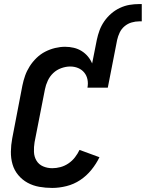

<svg xmlns="http://www.w3.org/2000/svg" viewBox="-20 -912 717 944"><path d="M237 12Q204 12 173 6.5Q142 1 115.5 -13.5Q89 -28 69.5 -51.5Q50 -75 41.5 -104.5Q33 -134 33.5 -166.5Q34 -199 40 -231L90 -491Q95 -516 103.5 -540Q112 -564 126 -586Q140 -608 159.5 -627Q179 -646 202.5 -658Q226 -670 251 -676Q276 -682 300 -682Q322 -682 343 -677Q364 -672 381.5 -661Q399 -650 412 -634.5Q425 -619 433 -600L456 -716Q461 -740 469.5 -763Q478 -786 492.5 -807Q507 -828 526.5 -845Q546 -862 569.5 -873Q593 -884 616.5 -888Q640 -892 664 -892H677V-807H664Q646 -807 627 -801.5Q608 -796 592.5 -783Q577 -770 568.5 -752Q560 -734 556 -716L510 -481H410Q414 -502 410 -521.5Q406 -541 394 -555.5Q382 -570 364 -577.5Q346 -585 325 -585Q304 -585 281.5 -577Q259 -569 242 -553Q225 -537 215 -515.5Q205 -494 201 -473L150 -213Q146 -189 147 -165Q148 -141 159.5 -122Q171 -103 192 -94Q213 -85 237 -85Q257 -85 277.5 -90.5Q298 -96 316.5 -108.5Q335 -121 348.5 -138.5Q362 -156 371 -175L469 -139Q453 -106 429 -76.5Q405 -47 374 -26.5Q343 -6 307 3Q271 12 237 12Z"/></svg>

Font: Lode
Style: Bold Italic
Weight: 700
Italic angle: -11°
Monospace: yes
Designer: Belleve Invis
Foundry: Belleve Invis
Version: Version 29.2.0; ttfautohint (v1.8.3)